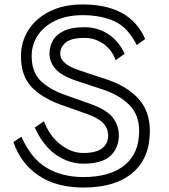

<svg xmlns="http://www.w3.org/2000/svg" viewBox="-20 -821 756 861"><path d="M254 -351Q165 -383 119.5 -433Q74 -483 74 -570Q74 -633 107 -685.5Q140 -738 202 -769.5Q264 -801 351 -801Q564 -801 631 -646L593 -619Q553 -699 492.5 -726Q432 -753 351 -753Q280 -753 228.5 -728.5Q177 -704 149.5 -662.5Q122 -621 122 -570Q122 -500 160 -461Q198 -422 270 -396L383 -356Q459 -329 486 -293.5Q513 -258 513 -213Q513 -159 476 -123Q439 -87 353 -87Q290 -87 232 -126.5Q174 -166 136 -249L177 -277Q203 -210 252 -172.5Q301 -135 353 -135Q411 -135 438 -156Q465 -177 465 -213Q465 -245 443 -268.5Q421 -292 367 -311ZM319 -460Q254 -482 228 -513Q202 -544 202 -580Q202 -611 216.5 -638Q231 -665 265.5 -682Q300 -699 358 -699Q417 -699 464 -669Q511 -639 539 -580L499 -551Q481 -599 443 -625Q405 -651 358 -651Q300 -651 275 -630.5Q250 -610 250 -580Q250 -534 334 -506L458 -465Q547 -436 599.5 -380Q652 -324 652 -233Q652 -112 574.5 -46Q497 20 354 20Q233 20 153 -34Q73 -88 40 -184L76 -208Q120 -109 190 -68Q260 -27 354 -27Q473 -27 538.5 -80Q604 -133 604 -233Q604 -307 559.5 -351Q515 -395 443 -419Z"/></svg>

Font: Train One
Style: Regular
Weight: 400
Designer: Fontworks Inc.
Foundry: Fontworks Inc.
Version: Version 1.100